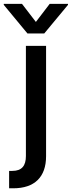

<svg xmlns="http://www.w3.org/2000/svg" viewBox="-65 -787 378 1011"><path d="M71.4 -545.5V34.8C71.4 85.2 50.4 112.9 0 112.9H-17V204.2C-9.6 204.5 -2.8 204.5 4.6 204.5C117.5 204.5 177.6 144.9 177.6 35.5V-545.5ZM-45.1 -761.4 79.5 -610.8H168L293 -761.4V-766.7H196.7L123.9 -671.5L50.8 -766.7H-45.1Z"/></svg>

Font: Margiela Sans Medium
Style: Regular
Weight: 500
Designer: Stefan Endress, Andreas Faust
Version: Version 1.100;FEAKit 1.0